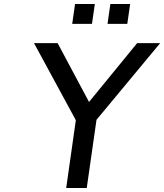

<svg xmlns="http://www.w3.org/2000/svg" viewBox="-20 -933 815 953"><path d="M410.6 0 459 -338.4 774.9 -718.8H660.6L421.9 -426.8L266.1 -718.8H148.9L356.4 -336.4L308.6 0ZM611.8 -814.5 626 -913.1H527.8L513.7 -814.5ZM436.5 -814.5 450.7 -913.1H352.5L338.4 -814.5Z"/></svg>

Font: Winston
Style: Italic
Weight: 400
Italic angle: -8.13011°
Designer: Vernon Adams, Kim Jin-seong, David Berlow, Cristiano Sobral
Foundry: The Winston Project Authors
Version: Version 3.004